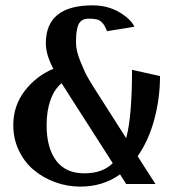

<svg xmlns="http://www.w3.org/2000/svg" viewBox="-20 -690 658 720"><path d="M483.9 -589.8 381.8 -573.2Q375 -587.9 371.6 -594Q368.2 -600.1 360.4 -607.7Q352.5 -615.2 341.3 -617.7Q330.1 -620.1 312 -620.1Q295.9 -620.1 285.6 -612.5Q275.4 -605 271.2 -589.4Q267.1 -573.7 266.1 -561.3Q265.1 -548.8 265.1 -527.8Q265.1 -500.5 281.2 -460.2Q297.4 -419.9 310.8 -396.7Q324.2 -373.5 336.9 -354L453.1 -171.9Q475.1 -251 475.1 -428.2L580.1 -404.8Q580.1 -323.7 559.1 -243.9Q538.1 -164.1 496.1 -104L563 0H453.1L430.2 -36.1Q366.2 9.8 280.8 9.8Q231.9 9.8 186.8 -6.8Q141.6 -23.4 106.7 -52.5Q71.8 -81.5 50.8 -125.5Q29.8 -169.4 29.8 -220.2Q29.8 -293.9 73.2 -349.9Q116.7 -405.8 180.2 -432.1Q151.9 -484.4 151.9 -527.8Q151.9 -669.9 327.1 -669.9Q384.3 -669.9 427.7 -644Q471.2 -618.2 483.9 -589.8ZM210.9 -377.9Q184.1 -356 169.4 -315.2Q154.8 -274.4 154.8 -220.2Q154.8 -135.7 190.4 -87.9Q226.1 -40 295.9 -40Q364.7 -40 402.8 -78.1Z"/></svg>

Font: Pfennig
Style: Bold
Weight: 700
Version: Version 20120410 ; ttfautohint (v0.8)